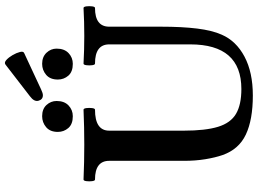

<svg xmlns="http://www.w3.org/2000/svg" viewBox="-152 -869 1034 770"><g transform="rotate(-90 365.0 -484.0)"><path d="M367 13Q270 13 210.5 -15Q151 -43 128 -109Q118 -138 111.5 -177.5Q105 -217 105 -263V-563Q105 -620 30 -620Q25 -620 23.5 -631.5Q22 -643 23.5 -654.5Q25 -666 30 -666Q101 -663 170 -663Q240 -663 310 -666Q315 -666 316.5 -654.5Q318 -643 316.5 -631.5Q315 -620 310 -620Q226 -620 226 -563V-264Q226 -177 241.5 -126.5Q257 -76 293.5 -54.5Q330 -33 393 -33Q572 -33 572 -238V-563Q572 -620 495 -620Q490 -620 488.5 -631.5Q487 -643 488.5 -654.5Q490 -666 495 -666Q551 -663 606 -663Q663 -663 718 -666Q723 -666 724.5 -654.5Q726 -643 724.5 -631.5Q723 -620 718 -620Q643 -620 643 -563V-356Q643 -271 635.5 -210.5Q628 -150 611 -112Q586 -54 523 -20.5Q460 13 367 13ZM494 -709Q462 -709 446.5 -727Q431 -745 431 -769Q431 -800 450 -816Q469 -832 494 -832Q522 -832 538.5 -814.5Q555 -797 555 -774Q555 -743 537 -726Q519 -709 494 -709ZM284 -709Q252 -709 236.5 -727Q221 -745 221 -769Q221 -800 240 -816Q259 -832 284 -832Q313 -832 329 -814.5Q345 -797 345 -774Q345 -743 327 -726Q309 -709 284 -709ZM368 -829Q351 -829 346 -846.5Q341 -864 364 -881L491 -979Q499 -985 509.5 -975.5Q520 -966 529 -950.5Q538 -935 541.5 -921Q545 -907 537 -904L391 -836Q384 -833 378.5 -831Q373 -829 368 -829Z"/></g></svg>

Font: Junicode
Style: Bold
Weight: 700
Designer: Peter S. Baker
Version: Version 2.100; ttfautohint (v1.8.4)